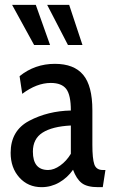

<svg xmlns="http://www.w3.org/2000/svg" viewBox="-20 -764 474 794"><path d="M24 -132Q24 -224 101 -264.5Q178 -305 273 -307Q273 -371 254 -396Q235 -421 190 -421Q132 -421 72 -376L61 -449Q124 -500 207 -500Q286 -500 324 -454.5Q362 -409 362 -308V-165Q362 -108 370 -84.5Q378 -61 405 -61H416L405 10H386Q340 10 318 -7Q296 -24 282 -62Q259 -29 225 -9.5Q191 10 152 10Q96 10 60 -30Q24 -70 24 -132ZM273 -128V-245Q196 -241 156 -215.5Q116 -190 116 -137Q116 -61 179 -61Q203 -61 229 -79.5Q255 -98 273 -128ZM121 -578 30 -744H128L187 -578ZM261 -578 175 -744H266L321 -578Z"/></svg>

Font: Cabin Condensed
Style: Regular
Weight: 400
Width: 3
Version: Version 2.001